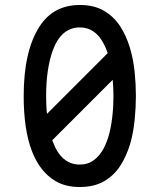

<svg xmlns="http://www.w3.org/2000/svg" viewBox="-20 -735 640 770"><path d="M168.5 -278.5 412 -522Q408.5 -532 404.2 -542Q400 -552 394.5 -562Q361 -625 300 -625Q225.5 -625 191.5 -532.5Q165 -458.5 165 -350Q165 -330.5 165.8 -312.5Q166.5 -294.5 168.5 -278.5ZM300 -75Q332.5 -75 356 -92.5Q379.5 -110 395 -138.5Q410.5 -167.5 419.5 -204Q428 -240 431.5 -278Q433.5 -297 434.2 -315Q435 -333 435 -350Q435 -381.5 432 -415L189.5 -172.5L191.5 -167.5Q225.5 -75 300 -75ZM300 15Q243 15 203 -8.5Q75 -84 75 -350Q75 -531 139 -629.5Q194.5 -715 300.5 -715Q357.5 -715 397.5 -691.5Q436.5 -668.5 462 -629.5Q486.5 -591.5 501 -543.5Q508 -520 512.8 -495.5Q517.5 -471 520 -446Q522.5 -421 523.8 -397Q525 -373 525 -350Q525 -327.5 523.8 -303.5Q522.5 -279.5 520 -254.5Q517.5 -229.5 513 -204.8Q508.5 -180 501.5 -156.5Q487 -108.5 462.5 -70.5Q438 -32 398 -8.5Q358 15 300 15Z"/></svg>

Font: Maple Mono SC NF
Style: Regular
Weight: 400
Designer: subframe7536
Version: Version 4.2; ttfautohint (v1.8.4.7-5d5b-dirty);Nerd Fonts 6.